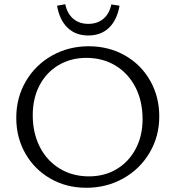

<svg xmlns="http://www.w3.org/2000/svg" viewBox="-20 -883 830 909"><path d="M250 -856 289 -863Q298 -819 326.5 -794.5Q355 -770 398 -770Q441 -770 469.5 -794Q498 -818 507 -862L546 -856Q534 -788 496 -751.5Q458 -715 398 -715Q338 -715 300 -751.5Q262 -788 250 -856ZM57 -325Q57 -421 102.5 -498.5Q148 -576 226.5 -620Q305 -664 400 -664Q495 -664 571.5 -620.5Q648 -577 691 -501Q734 -425 734 -332Q734 -237 688 -159.5Q642 -82 563 -38Q484 6 389 6Q294 6 218.5 -37.5Q143 -81 100 -156.5Q57 -232 57 -325ZM655 -319Q655 -404 621.5 -469.5Q588 -535 527.5 -572Q467 -609 389 -609Q315 -609 257 -574.5Q199 -540 167 -478.5Q135 -417 135 -338Q135 -253 168.5 -187.5Q202 -122 262.5 -85Q323 -48 401 -48Q475 -48 532.5 -82.5Q590 -117 622.5 -178.5Q655 -240 655 -319Z"/></svg>

Font: Ysabeau SC
Style: Regular
Weight: 400
Designer: Christian Thalmann (Catharsis Fonts)
Version: Version 0.003